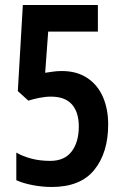

<svg xmlns="http://www.w3.org/2000/svg" viewBox="-20 -734 494 765"><path d="M186 11Q148 11 109.5 3.5Q71 -4 45 -16V-126Q71 -111 105 -102Q139 -93 180 -93Q237 -93 265.5 -130.5Q294 -168 294 -230Q294 -287 266.5 -318Q239 -349 183 -349Q161 -349 136 -344Q111 -339 93 -333L51 -371L71 -714H370V-608H172L160 -444Q174 -446 190.5 -448.5Q207 -451 226 -451Q286 -451 327.5 -423.5Q369 -396 390 -348Q411 -300 411 -238Q411 -126 356 -57.5Q301 11 186 11Z"/></svg>

Font: Noto Sans Malayalam ExtraCondensed SemiBold
Style: Regular
Weight: 600
Width: 2
Designer: Jelle Bosma - Monotype Design Team
Foundry: Monotype Imaging Inc.
Version: Version 2.104; ttfautohint (v1.8.4.7-5d5b)